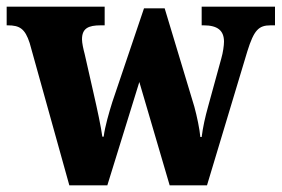

<svg xmlns="http://www.w3.org/2000/svg" viewBox="-24 -556 845 576"><path d="M65 -427 184 0H298L394 -310L485 0H597L718 -402C738 -466 752 -480 788 -480H801V-536H581V-480H587C628 -480 648 -465 648 -431C648 -420 645 -398 640 -381L601 -239C591 -203 585 -176 581 -145H577C575 -168 567 -207 559 -236L470 -531H408L313 -250C303 -218 291 -177 287 -146H283C279 -176 268 -227 257 -275L230 -394C226 -409 222 -427 222 -438C222 -471 241 -480 278 -480H290V-536H-4V-480H-1C35 -480 51 -470 65 -427Z"/></svg>

Font: Noto Serif Hebrew SemiCondensed ExtraBold
Style: Regular
Weight: 800
Width: 4
Designer: Monotype Design Team
Foundry: Monotype Imaging Inc.
Version: Version 2.004